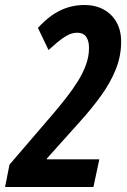

<svg xmlns="http://www.w3.org/2000/svg" viewBox="-50 -744 504 764"><path d="M-29.8 0 -12.2 -88.9 162.1 -292Q189.5 -324.2 214.8 -356.7Q240.2 -389.2 260.5 -421.9Q280.8 -454.6 292.5 -487.5Q304.2 -520.5 304.2 -553.2Q304.2 -582 292.7 -597.9Q281.2 -613.8 256.8 -613.8Q237.3 -613.8 217.5 -603Q197.8 -592.3 179 -576.4Q160.2 -560.5 143.1 -544.9L101.1 -632.8Q142.1 -678.7 187.7 -701.4Q233.4 -724.1 286.1 -724.1Q329.6 -724.1 362.5 -706.1Q395.5 -688 413.8 -655.3Q432.1 -622.6 432.1 -578.1Q432.1 -520.5 410.4 -467Q388.7 -413.6 351.3 -362.1Q314 -310.5 267.1 -258.8L136.2 -112.8V-109.9H345.2L321.8 0Z"/></svg>

Font: Open Sans Condensed
Style: Italic
Weight: 400
Width: 3
Italic angle: -12°
Designer: Monotype Design Team
Foundry: Monotype Imaging Inc.
Version: Version 3.000